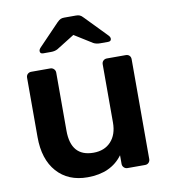

<svg xmlns="http://www.w3.org/2000/svg" viewBox="-84 -813 789 895"><g transform="rotate(-10 311.0 -366.0)"><path d="M259 10Q167 10 114 -50Q61 -110 61 -215V-496Q61 -507 68 -513.5Q75 -520 85 -520H175Q185 -520 192 -513Q199 -506 199 -496V-221Q199 -98 306 -98Q358 -98 388.5 -131Q419 -164 419 -221V-496Q419 -507 426 -513.5Q433 -520 443 -520H532Q543 -520 549.5 -513.5Q556 -507 556 -496V-24Q556 -14 549.5 -7Q543 0 532 0H449Q439 0 432 -7Q425 -14 425 -24V-65Q370 10 259 10ZM155 -595Q140 -595 140 -608Q140 -616 149 -625L246 -726Q256 -736 263 -739Q270 -742 280 -742H336Q346 -742 353.5 -739Q361 -736 370 -726L468 -625Q477 -616 477 -608Q477 -595 462 -595H424Q406 -595 393 -602L308 -655L223 -602Q210 -595 192 -595Z"/></g></svg>

Font: Rubik AZ
Style: Regular
Weight: 500
Designer: Hubert and Fischer
Foundry: Hubert & Fischer
Version: Version 2.000